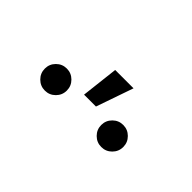

<svg xmlns="http://www.w3.org/2000/svg" viewBox="-12 -1103 698 698"><g transform="rotate(45 336.5 -754.0)"><path d="M302.7 -727.1 319.3 -870.6H413.6L363.8 -727.1ZM191.4 -636.7Q168 -636.7 151.4 -653.3Q134.8 -669.9 134.8 -693.4Q134.8 -716.8 151.4 -733.4Q168 -750 191.4 -750Q214.8 -750 231.4 -733.4Q248 -716.8 248 -693.4Q248 -669.9 231.4 -653.3Q214.8 -636.7 191.4 -636.7ZM481.4 -636.7Q458 -636.7 441.4 -653.3Q424.8 -669.9 424.8 -693.4Q424.8 -716.8 441.4 -733.4Q458 -750 481.4 -750Q504.9 -750 521.5 -733.4Q538.1 -716.8 538.1 -693.4Q538.1 -669.9 521.5 -653.3Q504.9 -636.7 481.4 -636.7Z"/></g></svg>

Font: Inter-Regular
Style: Regular
Weight: 400
Designer: Rasmus Andersson
Foundry: rsms
Version: Version 4.000;git-a52131595